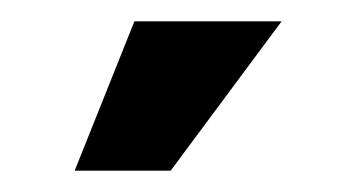

<svg xmlns="http://www.w3.org/2000/svg" viewBox="-20 -740 334 180"><path d="M106 -720H244L140 -580H50Z"/></svg>

Font: Uncut Sans Variable
Style: Regular
Weight: 400
Designer: Kasper Nordkvist
Foundry: UNCUT.wtf
Version: Version 1.303;Glyphs 3.1.2 (3151)